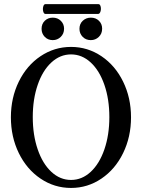

<svg xmlns="http://www.w3.org/2000/svg" viewBox="-20 -905 693 938"><path d="M202.1 -836.9Q194.3 -836.9 191.2 -848.9Q188 -860.8 191.2 -872.8Q194.3 -884.8 202.1 -884.8H460.9Q468.8 -884.8 471.7 -872.8Q474.6 -860.8 470.9 -848.9Q467.3 -836.9 459 -836.9ZM423.8 -709Q399.4 -709 383.8 -725.1Q368.2 -741.2 368.2 -764.2Q368.2 -788.6 384.5 -803.7Q400.9 -818.8 423.8 -818.8Q447.8 -818.8 463.4 -803.5Q479 -788.1 479 -765.1Q479 -740.2 462.6 -724.6Q446.3 -709 423.8 -709ZM237.8 -709Q213.9 -709 198.5 -725.1Q183.1 -741.2 183.1 -764.2Q183.1 -788.6 199 -803.7Q214.8 -818.8 237.8 -818.8Q261.7 -818.8 277.3 -803.2Q293 -787.6 293 -765.1Q293 -740.2 276.6 -724.6Q260.3 -709 237.8 -709ZM327.1 13.2Q245.6 13.2 178 -32.5Q110.4 -78.1 71.8 -157.2Q33.2 -236.3 33.2 -332Q33.2 -427.2 71.8 -506.1Q110.4 -585 178 -630.4Q245.6 -675.8 327.1 -675.8Q408.2 -675.8 475.6 -630.4Q543 -585 581.5 -506.1Q620.1 -427.2 620.1 -332Q620.1 -236.3 581.5 -157.2Q543 -78.1 475.6 -32.5Q408.2 13.2 327.1 13.2ZM327.1 -25.9Q380.4 -25.9 423.1 -65.4Q465.8 -105 490 -175.3Q514.2 -245.6 514.2 -333Q514.2 -420.4 490 -490.5Q465.8 -560.5 423.1 -599.9Q380.4 -639.2 327.1 -639.2Q273.4 -639.2 230.7 -599.6Q188 -560.1 164.1 -490.2Q140.1 -420.4 140.1 -333Q140.1 -245.6 164.1 -175.5Q188 -105.5 230.7 -65.7Q273.4 -25.9 327.1 -25.9Z"/></svg>

Font: Junicode SmCond Medium
Style: Regular
Weight: 500
Width: 4
Designer: Peter S. Baker
Version: Version 2.206